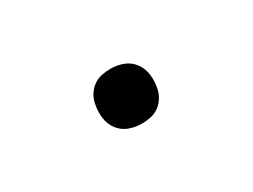

<svg xmlns="http://www.w3.org/2000/svg" viewBox="-28 -556 607 461"><g transform="rotate(-30 275.0 -325.0)"><path d="M275 -249Q256 -249 239.5 -255.5Q223 -262 212.5 -276Q202 -290 199.5 -308.5Q197 -327 201 -346Q203 -358 210 -369.5Q217 -381 227.5 -388.5Q238 -396 250.5 -398.5Q263 -401 275 -401Q294 -401 310.5 -394.5Q327 -388 337.5 -374Q348 -360 350.5 -341.5Q353 -323 349 -304Q347 -292 340 -280.5Q333 -269 322.5 -261.5Q312 -254 299.5 -251.5Q287 -249 275 -249Z"/></g></svg>

Font: Lode Term
Style: Italic
Weight: 400
Italic angle: -11°
Monospace: yes
Designer: Belleve Invis
Foundry: Belleve Invis
Version: Version 29.2.0